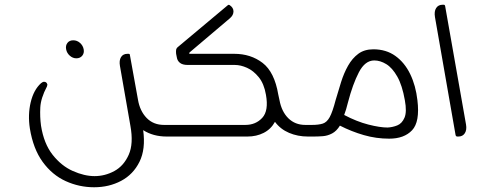

<svg xmlns="http://www.w3.org/2000/svg" viewBox="-20 -576 2012 810"><path d="M289 -406Q305 -406 317.5 -395Q330 -384 333 -368Q336 -352 327 -341Q318 -330 302 -330Q287 -330 274.5 -341Q262 -352 259 -368Q256 -384 264.5 -395Q273 -406 289 -406ZM672 -49H705L713 0H683Q626 0 584 -27Q595 53 568.5 106.5Q542 160 491 187Q440 214 377 214Q314 214 257 188Q200 162 160 107Q120 52 106 -34Q97 -92 109.5 -144.5Q122 -197 153 -225Q156 -227 159 -229Q162 -231 166 -231Q177 -231 180 -219Q180 -217 178 -211Q152 -162 150 -122.5Q148 -83 153 -46Q165 30 202 77Q239 124 287.5 145.5Q336 167 379 167Q423 167 462.5 145.5Q502 124 523 77Q544 30 530 -46L486 -298Q482 -321 490.5 -335Q499 -349 518 -349H522Q528 -349 528 -344L562 -156Q570 -108 598.5 -78.5Q627 -49 672 -49Z M1268 -49H1301L1309 0H1279Q1236 0 1199.5 -15.5Q1163 -31 1140 -62Q1123 -31 1092.5 -15.5Q1062 0 1024 0H695L687 -49H1015Q1059 -49 1086.5 -79Q1114 -109 1102 -176Q1094 -223 1071.5 -250.5Q1049 -278 1022 -290Q995 -302 971 -302H772Q750 -302 739 -311Q728 -320 726 -334L723 -349Q722 -358 723 -365.5Q724 -373 732 -379L941 -554Q944 -557 948 -555Q965 -544 965 -528Q965 -512 950 -499L780 -355Q778 -353 778 -352Q778 -349 781 -349H968Q1038 -349 1088 -310.5Q1138 -272 1154 -177L1159 -154Q1168 -105 1196.5 -77Q1225 -49 1268 -49Z M1741 -153Q1752 -62 1718.5 -26.5Q1685 9 1622 9Q1567 9 1515 -6Q1463 -21 1414 -46Q1400 -23 1381 -13Q1362 -3 1342 -1.5Q1322 0 1304 0H1299L1290 -49H1296Q1324 -49 1341.5 -54.5Q1359 -60 1371 -82Q1383 -104 1396 -154Q1407 -192 1419 -230Q1431 -268 1448.5 -299Q1466 -330 1491.5 -349Q1517 -368 1555 -368Q1609 -368 1648 -340Q1687 -312 1710.5 -263.5Q1734 -215 1741 -153ZM1615 -38Q1636 -39 1656 -47Q1676 -55 1686.5 -79.5Q1697 -104 1688 -153Q1677 -216 1656 -253Q1635 -290 1609.5 -305.5Q1584 -321 1559 -321Q1520 -321 1494 -271Q1468 -221 1448 -144Q1444 -128 1440 -114.5Q1436 -101 1432 -91Q1485 -63 1534 -50.5Q1583 -38 1615 -38Z M1914 0H1909Q1904 0 1902 -6L1815 -504Q1811 -528 1820 -542Q1829 -556 1847 -556H1852Q1857 -556 1858 -550L1946 -51Q1950 -28 1941 -14Q1932 0 1914 0Z"/></svg>

Font: Zain Light
Style: Italic
Weight: 300
Italic angle: -10°
Designer: Zain,Boutros
Foundry: Mobile Telecommunications Company (Zain), 2024
Version: Version 1.51; ttfautohint (v1.8.4)